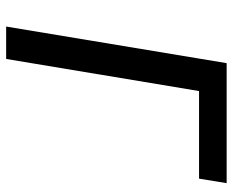

<svg xmlns="http://www.w3.org/2000/svg" viewBox="-88 -688 775 640"><g transform="rotate(90 300.0 -367.5)"><path d="M68 0 190 -735H590L575 -643H283L176 0Z"/></g></svg>

Font: Iosevka SS04 Semibold Extended
Style: Italic
Weight: 600
Width: 7
Italic angle: -9°
Monospace: yes
Designer: Belleve Invis
Foundry: Belleve Invis
Version: Version 19.0.0; ttfautohint (v1.8.4)